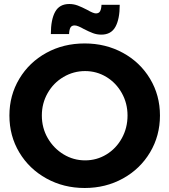

<svg xmlns="http://www.w3.org/2000/svg" viewBox="-20 -928 846 959"><path d="M779 -351Q779 -250 729.5 -167Q680 -84 594 -36.5Q508 11 403 11Q298 11 212 -36.5Q126 -84 76.5 -166.5Q27 -249 27 -351Q27 -452 76.5 -534.5Q126 -617 211.5 -664Q297 -711 403 -711Q508 -711 594 -664Q680 -617 729.5 -534.5Q779 -452 779 -351ZM189 -351Q189 -289 218.5 -238Q248 -187 297.5 -157Q347 -127 405 -127Q463 -127 511.5 -156.5Q560 -186 588.5 -237.5Q617 -289 617 -351Q617 -412 588.5 -463Q560 -514 511.5 -543.5Q463 -573 405 -573Q347 -573 297 -543.5Q247 -514 218 -463Q189 -412 189 -351ZM486 -755Q464 -755 444 -762.5Q424 -770 397 -784Q385 -791 373 -796Q361 -801 353 -801Q338 -801 332 -790.5Q326 -780 325 -758H234Q234 -830 255.5 -869Q277 -908 326 -908Q348 -908 368 -900.5Q388 -893 415 -879Q446 -861 459 -861Q474 -861 480 -872Q486 -883 487 -904H578Q578 -833 556.5 -794Q535 -755 486 -755Z"/></svg>

Font: Montserrat SemiBold
Style: Regular
Weight: 600
Designer: Julieta Ulanovsky
Foundry: Julieta Ulanovsky
Version: Version 6.001